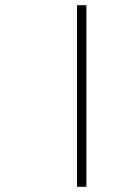

<svg xmlns="http://www.w3.org/2000/svg" viewBox="-20 -718 487 738"><path d="M276 0H312V-698H276Z"/></svg>

Font: IBM Plex Devanagari ExtraLight
Style: Regular
Weight: 200
Designer: Mike Abbink, Paul van der Laan, Pieter van Rosmalen, Erin McLaughlin
Foundry: Bold Monday
Version: Version 1.0